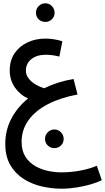

<svg xmlns="http://www.w3.org/2000/svg" viewBox="-20 -750 637 1164"><path d="M352 394Q294 394 234.5 380.5Q175 367 124.5 335.5Q74 304 43 251.5Q12 199 12 122Q12 40 48.5 -30Q85 -100 150 -153Q101 -175 70 -220Q39 -265 39 -323Q39 -385 69.5 -428.5Q100 -472 149 -494Q198 -516 254 -516Q280 -516 306 -512Q332 -508 358 -500L340 -407Q297 -418 258 -418Q203 -418 170 -391.5Q137 -365 137 -322Q137 -296 154 -274Q171 -252 197 -237Q223 -222 248 -215Q329 -255 426 -271L450 -177Q347 -158 270.5 -118.5Q194 -79 152.5 -21Q111 37 111 109Q111 164 134 200Q157 236 194 257Q231 278 272.5 286.5Q314 295 352 295Q409 295 465.5 284.5Q522 274 567 255L597 342Q573 355 532.5 367Q492 379 444.5 386.5Q397 394 352 394ZM255 -617Q231 -617 214.5 -633Q198 -649 198 -673Q198 -696 214.5 -713Q231 -730 255 -730Q278 -730 294.5 -713Q311 -696 311 -673Q311 -649 294.5 -633Q278 -617 255 -617ZM310 148Q286 148 269.5 132Q253 116 253 92Q253 69 269.5 52Q286 35 310 35Q333 35 349.5 52Q366 69 366 92Q366 116 349.5 132Q333 148 310 148Z"/></svg>

Font: Noto Sans Arabic Med
Style: Regular
Weight: 500
Designer: Monotype Design Team, Nadine Chahine, Nizar Qandah and Khaled Hosny
Foundry: Monotype Imaging Inc.
Version: Version 2.012; ttfautohint (v1.8.4.7-5d5b)